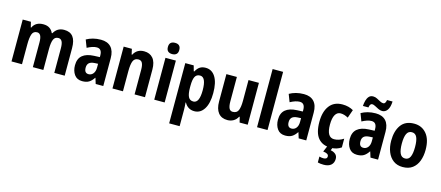

<svg xmlns="http://www.w3.org/2000/svg" viewBox="-61 -1472 5561 2423"><g transform="rotate(15 2719.0 -260.5)"><path d="M602 -557Q679 -557 717.5 -508.5Q756 -460 756 -359V0H620V-321Q620 -382 604.5 -410.5Q589 -439 557 -439Q512 -439 494.5 -398Q477 -357 477 -275V0H340V-322Q340 -382 325 -410.5Q310 -439 279 -439Q231 -439 214.5 -393.5Q198 -348 198 -259V0H61V-547H168L185 -477H191Q228 -557 329 -557Q380 -557 412 -535Q444 -513 459 -477H467Q510 -557 602 -557Z M1082 -557Q1168 -557 1214 -508Q1260 -459 1260 -363V0H1161L1138 -74H1135Q1107 -31 1073.5 -10.5Q1040 10 986 10Q917 10 882 -39.5Q847 -89 847 -161Q847 -247 898.5 -290.5Q950 -334 1049 -338L1124 -341V-362Q1124 -450 1056 -450Q1029 -450 998 -440Q967 -430 932 -411L894 -510Q932 -532 979.5 -544.5Q1027 -557 1082 -557ZM1081 -252Q1030 -249 1007.5 -228Q985 -207 985 -167Q985 -96 1041 -96Q1077 -96 1100.5 -125Q1124 -154 1124 -205V-254Z M1646 -557Q1721 -557 1763 -507.5Q1805 -458 1805 -360V0H1669V-322Q1669 -380 1654 -409.5Q1639 -439 1603 -439Q1554 -439 1535.5 -397Q1517 -355 1517 -261V0H1380V-547H1487L1503 -476H1510Q1552 -557 1646 -557Z M1995 -761Q2069 -761 2069 -687Q2069 -649 2049 -631.5Q2029 -614 1995 -614Q1960 -614 1940 -631.5Q1920 -649 1920 -687Q1920 -726 1939.5 -743.5Q1959 -761 1995 -761ZM2062 -547V0H1926V-547Z M2450 -557Q2532 -557 2578 -483.5Q2624 -410 2624 -273Q2624 -138 2577 -64Q2530 10 2451 10Q2407 10 2374.5 -10.5Q2342 -31 2322 -68H2317Q2319 -41 2320.5 -17.5Q2322 6 2322 24V240H2185V-547H2295L2315 -475H2322Q2346 -519 2376 -538Q2406 -557 2450 -557ZM2407 -444Q2361 -444 2341.5 -406.5Q2322 -369 2322 -288V-264Q2322 -183 2341.5 -144Q2361 -105 2407 -105Q2486 -105 2486 -273Q2486 -444 2407 -444Z M3147 -547V0H3041L3024 -70H3017Q2996 -30 2961 -10Q2926 10 2882 10Q2805 10 2763.5 -41.5Q2722 -93 2722 -190V-547H2859V-228Q2859 -168 2873.5 -138Q2888 -108 2921 -108Q2975 -108 2993 -151Q3011 -194 3011 -275V-547Z M3406 0H3269V-760H3406Z M3734 -557Q3820 -557 3866 -508Q3912 -459 3912 -363V0H3813L3790 -74H3787Q3759 -31 3725.5 -10.5Q3692 10 3638 10Q3569 10 3534 -39.5Q3499 -89 3499 -161Q3499 -247 3550.5 -290.5Q3602 -334 3701 -338L3776 -341V-362Q3776 -450 3708 -450Q3681 -450 3650 -440Q3619 -430 3584 -411L3546 -510Q3584 -532 3631.5 -544.5Q3679 -557 3734 -557ZM3733 -252Q3682 -249 3659.5 -228Q3637 -207 3637 -167Q3637 -96 3693 -96Q3729 -96 3752.5 -125Q3776 -154 3776 -205V-254Z M4233 10Q4125 10 4068 -58.5Q4011 -127 4011 -270Q4011 -403 4069 -480Q4127 -557 4238 -557Q4281 -557 4316.5 -547.5Q4352 -538 4381 -521L4343 -413Q4318 -427 4293.5 -434.5Q4269 -442 4244 -442Q4199 -442 4174 -398.5Q4149 -355 4149 -271Q4149 -105 4246 -105Q4278 -105 4309 -115.5Q4340 -126 4369 -145V-31Q4312 10 4233 10ZM4332 130Q4332 181 4298.5 210.5Q4265 240 4203 240Q4157 240 4125 231V154Q4154 162 4178 162Q4227 162 4227 126Q4227 105 4208 94Q4189 83 4155 80L4189 0H4259L4242 40Q4282 47 4307 69Q4332 91 4332 130Z M4672 -557Q4758 -557 4804 -508Q4850 -459 4850 -363V0H4751L4728 -74H4725Q4697 -31 4663.5 -10.5Q4630 10 4576 10Q4507 10 4472 -39.5Q4437 -89 4437 -161Q4437 -247 4488.5 -290.5Q4540 -334 4639 -338L4714 -341V-362Q4714 -450 4646 -450Q4619 -450 4588 -440Q4557 -430 4522 -411L4484 -510Q4522 -532 4569.5 -544.5Q4617 -557 4672 -557ZM4671 -252Q4620 -249 4597.5 -228Q4575 -207 4575 -167Q4575 -96 4631 -96Q4667 -96 4690.5 -125Q4714 -154 4714 -205V-254ZM4490 -605Q4492 -642 4501.5 -676.5Q4511 -711 4531 -733Q4551 -755 4586 -755Q4613 -755 4637.5 -742Q4662 -729 4685.5 -716.5Q4709 -704 4730 -704Q4756 -704 4765 -756H4837Q4834 -681 4807.5 -643.5Q4781 -606 4741 -606Q4715 -606 4689 -618.5Q4663 -631 4639.5 -644Q4616 -657 4597 -657Q4586 -657 4576 -645Q4566 -633 4562 -605Z M5398 -274Q5398 -194 5374 -129.5Q5350 -65 5300 -27.5Q5250 10 5172 10Q5100 10 5050 -27Q5000 -64 4974 -128.5Q4948 -193 4948 -274Q4948 -402 5004 -479.5Q5060 -557 5175 -557Q5275 -557 5336.5 -484Q5398 -411 5398 -274ZM5087 -274Q5087 -190 5107.5 -146Q5128 -102 5174 -102Q5220 -102 5240 -145.5Q5260 -189 5260 -274Q5260 -359 5240 -402Q5220 -445 5174 -445Q5128 -445 5107.5 -402Q5087 -359 5087 -274Z"/></g></svg>

Font: Noto Sans Lao Condensed
Style: Bold
Weight: 700
Width: 3
Designer: Monotype Design Team
Foundry: Monotype Imaging Inc.
Version: Version 2.003; ttfautohint (v1.8.4.7-5d5b)